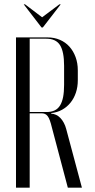

<svg xmlns="http://www.w3.org/2000/svg" viewBox="-20 -873 444 893"><path d="M54.4 -699V0H118.1V-346H172.8Q182.6 -346 189.4 -343Q196.1 -340 201.6 -332.9Q207.1 -325.8 211.8 -312.9Q216.5 -300.1 221.2 -280.5L295.5 0H361L287.9 -273.1Q283.9 -288.8 276.8 -301.8Q269.8 -314.9 260.7 -324.4Q251.6 -333.9 240.6 -338.9Q229.6 -344 218 -344.6V-347Q246.1 -350 268.7 -362.5Q291.2 -375 307.6 -395.1Q323.9 -415.1 332.9 -441.8Q341.9 -468.5 341.9 -499.9V-545.5Q341.9 -579.5 331.5 -607.7Q321.1 -635.9 302.8 -656.2Q284.5 -676.6 258.4 -687.8Q232.4 -699 201.2 -699ZM278.1 -478.5Q278.1 -445.8 273.6 -422.1Q269 -398.4 259.4 -382.7Q249.8 -367 234.1 -359.5Q218.5 -352 197 -352H118.1V-693H195.4Q240.1 -693 259.1 -663.1Q278.1 -633.2 278.1 -567.1ZM90.2 -853 173.2 -745.2H179.2L262.5 -853H256.5L175.9 -792.6L96.2 -853Z"/></svg>

Font: Moniqa Black
Style: Regular
Weight: 900
Designer: Rajesh Rajput
Foundry: Rajesh Rajput
Version: Version 1.000